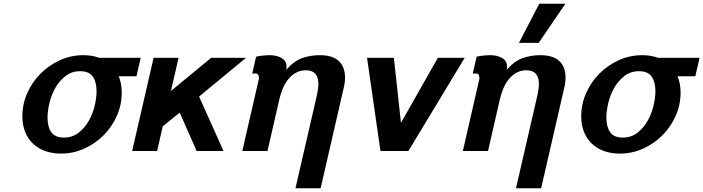

<svg xmlns="http://www.w3.org/2000/svg" viewBox="-20 -810 3773 1030"><path d="M100 -187Q100 -251 126 -310Q152 -369 197 -414.5Q242 -460 301.5 -487Q361 -514 427 -514Q473 -514 512 -500H735L712 -401H617Q625 -381 629 -359Q633 -337 633 -312Q633 -248 607 -189Q581 -130 536.5 -85Q492 -40 432.5 -13Q373 14 307 14Q261 14 223 0.5Q185 -13 157.5 -39Q130 -65 115 -102Q100 -139 100 -187ZM235 -179Q235 -130 255 -101Q275 -72 323 -72Q368 -72 401 -97.5Q434 -123 455.5 -160.5Q477 -198 487.5 -241.5Q498 -285 498 -321Q498 -370 478 -399Q458 -428 410 -428Q365 -428 332 -402.5Q299 -377 277.5 -339.5Q256 -302 245.5 -258.5Q235 -215 235 -179Z M897 -322 1113 -500H1300L1048 -292L1179 0H1035L944 -206L853 -132L823 0H689L804 -500H938Z M1369 -388Q1369 -404 1364 -410Q1359 -416 1353 -416H1351Q1349 -416 1343.5 -416Q1338 -416 1333 -415L1354 -506Q1361 -508 1371 -509.5Q1381 -511 1391 -512Q1401 -513 1410.5 -513.5Q1420 -514 1426 -514Q1465 -514 1491 -498.5Q1517 -483 1517 -454Q1517 -453 1517 -447Q1517 -441 1515 -435Q1556 -482 1600 -498Q1644 -514 1696 -514Q1764 -514 1797.5 -482.5Q1831 -451 1831 -394Q1831 -367 1824 -339L1700 200H1565L1680 -299Q1688 -336 1688 -359Q1688 -433 1621 -433Q1590 -433 1566 -419Q1542 -405 1524.5 -382.5Q1507 -360 1496 -332.5Q1485 -305 1479 -279L1415 0H1280Z M2171 0H2021L1949 -500H2093L2131 -151L2329 -500H2473Z M2552 -388Q2552 -404 2547 -410Q2542 -416 2536 -416H2534Q2532 -416 2526.5 -416Q2521 -416 2516 -415L2537 -506Q2544 -508 2554 -509.5Q2564 -511 2574 -512Q2584 -513 2593.5 -513.5Q2603 -514 2609 -514Q2648 -514 2674 -498.5Q2700 -483 2700 -454Q2700 -453 2700 -447Q2700 -441 2698 -435Q2739 -482 2783 -498Q2827 -514 2879 -514Q2947 -514 2980.5 -482.5Q3014 -451 3014 -394Q3014 -367 3007 -339L2883 200H2748L2863 -299Q2871 -336 2871 -359Q2871 -433 2804 -433Q2773 -433 2749 -419Q2725 -405 2707.5 -382.5Q2690 -360 2679 -332.5Q2668 -305 2662 -279L2598 0H2463ZM2870 -580H2764L2873 -790H3013Z M3098 -187Q3098 -251 3124 -310Q3150 -369 3195 -414.5Q3240 -460 3299.5 -487Q3359 -514 3425 -514Q3471 -514 3510 -500H3733L3710 -401H3615Q3623 -381 3627 -359Q3631 -337 3631 -312Q3631 -248 3605 -189Q3579 -130 3534.5 -85Q3490 -40 3430.5 -13Q3371 14 3305 14Q3259 14 3221 0.5Q3183 -13 3155.5 -39Q3128 -65 3113 -102Q3098 -139 3098 -187ZM3233 -179Q3233 -130 3253 -101Q3273 -72 3321 -72Q3366 -72 3399 -97.5Q3432 -123 3453.5 -160.5Q3475 -198 3485.5 -241.5Q3496 -285 3496 -321Q3496 -370 3476 -399Q3456 -428 3408 -428Q3363 -428 3330 -402.5Q3297 -377 3275.5 -339.5Q3254 -302 3243.5 -258.5Q3233 -215 3233 -179Z"/></svg>

Font: Perun
Style: Bold Italic
Weight: 700
Italic angle: -12°
Foundry: Copyright (c) Stefan Peev, Context Ltd, 2016
Version: Version 1.027